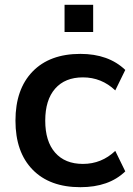

<svg xmlns="http://www.w3.org/2000/svg" viewBox="-20 -776 559 806"><path d="M317.4 9.8Q188.5 9.8 116.7 -64Q44.9 -137.7 44.9 -269.5Q44.9 -401.4 116.7 -475.6Q188.5 -549.8 317.4 -549.8Q435.5 -549.8 505.9 -482.4L463.9 -396.5Q406.2 -451.2 328.1 -451.2Q252.9 -451.2 211.4 -403.8Q169.9 -356.4 169.9 -269.5Q169.9 -182.6 211.4 -135.3Q252.9 -87.9 328.1 -87.9Q406.2 -87.9 463.9 -142.6L505.9 -56.6Q437.5 9.8 317.4 9.8ZM251 -641.6V-755.9H371.1V-641.6Z"/></svg>

Font: Min Sans SemiBold
Style: Regular
Weight: 600
Designer: Jinseong-Kim, NotoSansCJK, Nunito
Foundry: Jinseong-Kim
Version: Version 1.400;Glyphs 3.1.2 (3151)